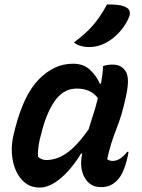

<svg xmlns="http://www.w3.org/2000/svg" viewBox="-20 -834 640 865"><path d="M309 -547Q356 -547 385 -520Q414 -493 430 -457H435Q439 -479 441.5 -500Q444 -521 444 -536Q464 -543 487 -543Q529 -543 547.5 -510.5Q566 -478 546 -393Q530 -317 503.5 -250.5Q477 -184 463 -117Q472 -109 488 -109Q521 -109 553 -150H559Q558 -142 556 -132.5Q554 -123 551 -111Q544 -84 534 -61.5Q524 -39 512 -26Q496 -8 478 0.5Q460 9 434 9Q386 9 361.5 -33.5Q337 -76 350 -140V-142H345Q319 -99 288 -64.5Q257 -30 224 -9.5Q191 11 159 11Q120 11 93 -10.5Q66 -32 51 -67Q36 -102 33.5 -144Q31 -186 41 -226L47 -251Q86 -406 155 -476.5Q224 -547 309 -547ZM151 -128Q159 -121 168 -117Q177 -113 189 -113Q236 -113 281.5 -145Q327 -177 379 -251Q389 -285 400.5 -319.5Q412 -354 421 -392Q389 -435 326 -435Q271 -435 233.5 -388Q196 -341 171 -252L167 -235Q149 -177 151 -128ZM462 -814Q494 -814 513.5 -811.5Q533 -809 548 -801Q562 -794 564.5 -781Q567 -768 560 -754Q544 -717 516.5 -687.5Q489 -658 457 -641Q437 -631 419.5 -626.5Q402 -622 382 -622Q361 -622 342.5 -627.5Q324 -633 313 -643Q364 -680 398.5 -719.5Q433 -759 462 -814Z"/></svg>

Font: Recursive Mn Csl St SmB
Style: Italic
Weight: 600
Italic angle: -15°
Monospace: yes
Version: Version 1.079;hotconv 1.0.112;makeotfexe 2.5.65598; ttfautoh